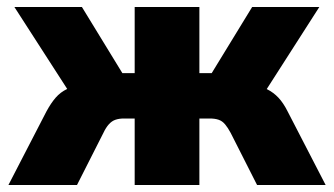

<svg xmlns="http://www.w3.org/2000/svg" viewBox="-20 -526 950 546"><path d="M4 0 112 -209Q125 -233 138.5 -248.5Q152 -264 171 -273Q190 -282 219 -287L195 -236L21 -506H213L328 -318H363V-506H547V-318H582L697 -506H888L715 -236L691 -287Q720 -282 739 -272.5Q758 -263 772 -248Q786 -233 798 -209L906 0H711L636 -148Q628 -163 620 -172.5Q612 -182 601.5 -185.5Q591 -189 577 -189H547V0H363V-189H332Q319 -189 308.5 -185.5Q298 -182 289.5 -172.5Q281 -163 274 -148L199 0Z"/></svg>

Font: Nunito Sans 7pt SemiCondensed Black
Style: Regular
Weight: 900
Width: 4
Designer: Vernon Adams
Foundry: Vernon Adams
Version: Version 3.101;gftools[0.9.27]